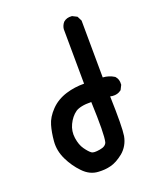

<svg xmlns="http://www.w3.org/2000/svg" viewBox="-140 -840 780 934"><g transform="rotate(-20 250.0 -373.5)"><path d="M208.5 3.9Q163.6 2 128.9 -34.7Q95.2 -69.3 73.2 -114.7Q50.8 -161.1 54.7 -209Q58.6 -254.9 68.8 -289.6Q79.1 -326.2 112.1 -360.4Q145 -394.5 194.3 -409.7Q238.3 -423.3 288.1 -422.9L286.1 -705.1V-705.6V-706.1Q287.1 -715.3 290.8 -723.6Q294.4 -731.9 300.3 -738.8L300.8 -739.3L301.3 -739.7Q317.9 -754.4 343.8 -752H345.7L347.2 -751L366.7 -741.2L369.6 -739.7L371.1 -736.8L380.9 -717.3L381.8 -715.3V-712.9L383.8 -420.4Q399.9 -419.4 414.3 -414.8Q428.7 -410.2 441.9 -401.9L442.9 -400.9L443.8 -399.9Q458.5 -383.3 456.1 -357.4V-355.5L455.1 -354L445.3 -334.5L444.3 -332.5L442.4 -331.1Q423.8 -316.9 398.4 -319.3H397.9L386.2 -321.3Q391.1 -161.6 383.8 -117.2Q379.4 -92.8 367.9 -72.8Q356.4 -52.7 338.4 -37.6Q302.2 -8.8 271.5 -1.5Q256.3 2.4 240.5 3.7Q224.6 4.9 208.5 3.9ZM287.6 -119.6Q297.4 -158.7 290.5 -327.1Q260.3 -327.6 240 -323.2Q219.7 -318.8 208.5 -311Q182.6 -292.5 166.5 -258.8Q150.9 -226.1 156.2 -189.5Q161.6 -152.3 177.7 -129.9Q194.3 -106.4 207 -97.2Q217.3 -89.4 250.5 -95.2Q266.6 -97.7 275.6 -104Q284.7 -110.4 287.6 -119.6Z"/></g></svg>

Font: NaikaiFont
Style: Bold
Weight: 700
Version: Version 1.89